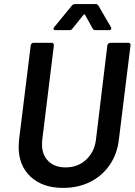

<svg xmlns="http://www.w3.org/2000/svg" viewBox="-20 -909 657 937"><path d="M71 -193Q71 -203 73 -227L130 -688Q131 -693 134.5 -696.5Q138 -700 143 -700H232Q243 -700 243 -688L186 -225Q185 -218 185 -204Q185 -153 216 -122.5Q247 -92 300 -92Q359 -92 399.5 -129Q440 -166 448 -225L504 -688Q505 -693 509 -696.5Q513 -700 518 -700H607Q612 -700 615 -696.5Q618 -693 617 -688L560 -227Q552 -157 515 -103.5Q478 -50 419.5 -21Q361 8 288 8Q188 8 129.5 -46.5Q71 -101 71 -193ZM241 -769Q241 -773 245 -777L331 -882Q337 -889 346 -889H448Q456 -889 460 -882L521 -777Q523 -773 523 -770Q523 -762 513 -762H445Q435 -762 432 -770L395 -837Q393 -839 391 -839Q389 -839 388 -837L334 -770Q329 -762 320 -762H251Q241 -762 241 -769Z"/></svg>

Font: Barlow SemiBold
Style: Italic
Weight: 600
Italic angle: -7°
Designer: Jeremy Tribby
Foundry: Tribby Type
Version: Version 1.408